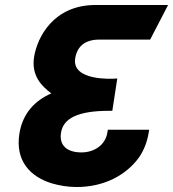

<svg xmlns="http://www.w3.org/2000/svg" viewBox="-20 -741 695 771"><path d="M58 -205C40 -94 103 -31 187 -5C218 4 251 10 288 10C396 10 486 -36 539 -110C558 -138 571 -171 577 -208L579 -220H413L411 -208C403 -159 359 -129 307 -129C249 -129 217 -157 225 -208C234 -266 293 -296 418 -296H431L451 -426L437 -425C432 -425 267 -415 282 -507C290 -557 324 -582 379 -582H583L655 -721H364C195 -721 130 -592 117 -513C105 -438 146 -396 186 -366C120 -337 71 -286 58 -205Z"/></svg>

Font: Asimov Pro
Style: UltObl
Weight: 900
Designer: Google
Version: Version 2.000980; 2014